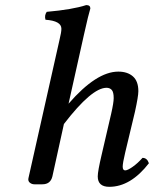

<svg xmlns="http://www.w3.org/2000/svg" viewBox="-20 -718 600 748"><path d="M229 -234.9 184.1 -30.8Q176.8 0 145 0H113.8Q104 0 96.2 -6.3Q88.4 -12.7 90.8 -23.9L211.9 -563Q219.2 -592.8 219.2 -606Q219.2 -636.7 157.2 -641.1Q152.3 -658.2 162.1 -671.9Q262.2 -680.7 315.9 -698.2Q332 -698.2 332 -685.1Q325.2 -664.1 307.1 -583L247.1 -314Q355.5 -439 440.9 -439Q476.6 -439 497.8 -420.4Q519 -401.9 519 -362.8Q519 -342.8 505.9 -283.2L467.8 -124Q458 -82.5 458 -68.8Q458 -54.2 467.8 -54.2Q477.1 -54.2 496.8 -68.1Q516.6 -82 535.2 -103Q553.2 -103 560.1 -82Q488.8 9.8 405.8 9.8Q360.8 9.8 360.8 -30.8Q360.8 -50.8 376 -115.2L413.1 -274.9Q422.9 -317.9 422.9 -335.9Q422.9 -359.4 415.3 -367.7Q407.7 -376 395 -376Q337.4 -376 229 -234.9Z"/></svg>

Font: Common Serif Medium
Style: Italic
Weight: 500
Italic angle: -12°
Designer: Philipp H. Poll, Khaled Hosny
Foundry: Stefan Peev, Context Ltd.
Version: Version 1.026